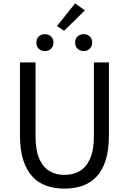

<svg xmlns="http://www.w3.org/2000/svg" viewBox="-20 -1102 761 1135"><path d="M361 13Q305 13 257 -3Q209 -19 173.5 -56Q138 -93 118 -154Q98 -215 98 -302V-733H190V-300Q190 -212 213 -161.5Q236 -111 274.5 -89.5Q313 -68 361 -68Q410 -68 449 -89.5Q488 -111 511.5 -161.5Q535 -212 535 -300V-733H624V-302Q624 -215 604.5 -154Q585 -93 549 -56Q513 -19 465 -3Q417 13 361 13ZM245 -800Q223 -800 209 -814Q195 -828 195 -850Q195 -873 209 -886.5Q223 -900 245 -900Q267 -900 281.5 -886.5Q296 -873 296 -850Q296 -828 281.5 -814Q267 -800 245 -800ZM359 -920 317 -948 424 -1082 482 -1041ZM475 -800Q453 -800 438.5 -814Q424 -828 424 -850Q424 -873 438.5 -886.5Q453 -900 475 -900Q496 -900 510.5 -886.5Q525 -873 525 -850Q525 -828 510.5 -814Q496 -800 475 -800Z"/></svg>

Font: Noto Sans TC
Style: Regular
Weight: 400
Designer: Ryoko NISHIZUKA  (kana, bopomofo & ideographs); Paul D. Hunt (Latin, Greek & Cyrillic); Sandoll Communications , Soo-you
Foundry: Adobe
Version: Version 2.004-H2;hotconv 1.0.118;makeotfexe 2.5.65603